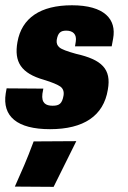

<svg xmlns="http://www.w3.org/2000/svg" viewBox="-50 -480 484 728"><path d="M139.6 9.8C267.1 9.8 342.8 -40.5 358.9 -140.1C373 -218.3 335.9 -253.9 238.3 -275.9C204.6 -285.2 183.6 -293 175.3 -300.3C167 -307.1 163.6 -316.4 165 -328.1C169.4 -355.5 179.7 -363.8 201.2 -363.8C226.6 -363.8 241.7 -350.1 237.3 -322.3L234.4 -304.2H373.5L378.9 -333.5C392.6 -407.2 345.7 -460 222.7 -460C103.5 -460 32.2 -412.1 16.1 -320.3C2.9 -245.6 29.3 -202.1 117.2 -177.2C147.5 -168 168 -159.2 178.7 -151.9C189 -144.5 193.4 -132.8 190.9 -117.7C185.5 -86.9 174.8 -79.1 149.4 -79.1C124 -79.1 106.4 -88.9 110.8 -124.5L114.3 -144L-24.9 -145L-28.3 -126C-42 -38.6 15.1 9.8 139.6 9.8ZM153.3 228.5 239.3 55.2 77.6 56.2C48.3 134.8 36.1 159.7 6.3 227.5Z"/></svg>

Font: Roboto Flex Super Cond Black
Style: Italic
Weight: 900
Width: 3
Italic angle: -10°
Designer: Berlow after Robertson
Foundry: Google
Version: Version 3.200;Glyphs 3.3 (3311)